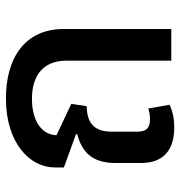

<svg xmlns="http://www.w3.org/2000/svg" viewBox="0 -599 609 649"><g transform="rotate(-90 304.5 -274.5)"><path d="M198 10C224 10 250 6 275 -6L262 -78C251 -74 238 -72 226 -72C197 -72 184 -84 184 -114V-202C184 -267 220 -285 270 -286L278 -338L172 -388C173 -436 218 -471 295 -471C369 -471 424 -437 424 -354V0H531V-363C531 -499 428 -559 296 -559C148 -559 63 -480 63 -394V-363L176 -322L175 -318C117 -302 78 -270 78 -188V-102C78 -18 132 10 198 10Z"/></g></svg>

Font: Noto Sans Thai Medium
Style: Regular
Weight: 500
Designer: Monotype Design Team
Foundry: Monotype Imaging Inc.
Version: Version 1.901